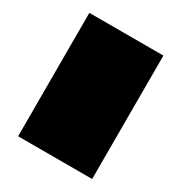

<svg xmlns="http://www.w3.org/2000/svg" viewBox="-162 -802 870 921"><g transform="rotate(30 273.5 -342.0)"><path d="M68.4 -683.6H478.5V0H68.4Z"/></g></svg>

Font: DatCub
Style: Bold
Weight: 700
Designer: GGBot
Version: 1.00